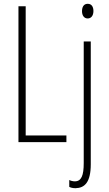

<svg xmlns="http://www.w3.org/2000/svg" viewBox="-20 -747 572 1009"><path d="M411 -688C411 -667 421 -650 441 -650C459 -650 471 -665 471 -689C471 -709 463 -727 441 -727C419 -727 411 -709 411 -688ZM77 0H329V-35H115V-714H77ZM377 242C425 241 457 211 457 116V-529H420V110C420 175 408 206 373 206C363 206 352 203 344 199V235C351 239 362 242 377 242Z"/></svg>

Font: Noto Sans ExtraCondensed ExtraLight
Style: Regular
Weight: 200
Width: 2
Designer: Monotype Design Team
Foundry: Monotype Imaging Inc.
Version: Version 2.013